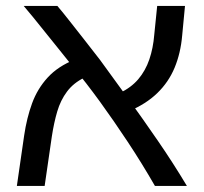

<svg xmlns="http://www.w3.org/2000/svg" viewBox="-20 -613 672 633"><path d="M490.8 0Q447.4 -75.4 401.4 -144.9Q355.4 -214.5 309.8 -277.4Q264.1 -340.2 220 -393.5Q194.9 -425.1 171.1 -454.5Q147.4 -483.9 126.5 -509.9Q105.6 -536 88.4 -557.2Q71.2 -578.4 58.2 -593.4H169.2Q188 -571.2 209.1 -544.2Q230.1 -517.2 255.2 -485.6Q280.4 -453.9 309.5 -415.9Q352.5 -357.1 401.8 -288.9Q451.1 -220.8 501.2 -147.8Q551.4 -74.8 596.2 0ZM35.6 0 59.6 -166.1Q68.2 -224.4 85.8 -272.4Q103.4 -320.5 137.2 -357.4Q171 -394.4 227.5 -417L258.1 -357.1Q222.1 -339.5 200.9 -311Q179.6 -282.5 168.7 -245.4Q157.8 -208.4 150.9 -163.1L127.2 0ZM404.2 -246.1 374 -306Q412.2 -324 435.9 -351.9Q459.6 -379.8 472.3 -417Q485 -454.2 488.6 -498.8L498.2 -593.4H589.9L580.6 -495.8Q575.6 -437.9 555.7 -389.9Q535.8 -342 498.4 -305.9Q461.1 -269.8 404.2 -246.1Z"/></svg>

Font: Noto Sans Hebrew Light
Style: Regular
Weight: 100
Version: Version 3.000